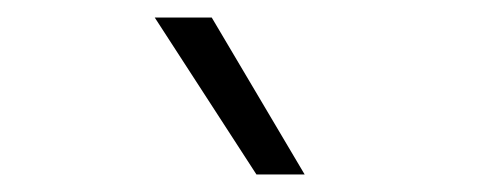

<svg xmlns="http://www.w3.org/2000/svg" viewBox="-20 -828 554 219"><path d="M272.5 -629 156.5 -808H221.5L327.5 -629Z"/></svg>

Font: Encode Sans Lt
Style: Regular
Weight: 300
Designer: Multiple Designers
Foundry: Impallari Type
Version: Version 3.002; ttfautohint (v1.8.3) -l 8 -r 50 -G 200 -x 14 